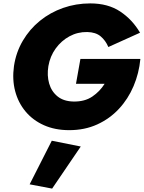

<svg xmlns="http://www.w3.org/2000/svg" viewBox="-20 -738 844 1127"><path d="M284 88 154 344 286 369 454 122ZM426 -246H594Q566 -201 521.5 -171Q477 -141 412 -142Q354 -143 318 -172Q282 -201 268.5 -248Q255 -295 264 -350Q274 -408 307 -453.5Q340 -499 388 -525Q436 -551 492 -550Q542 -549 571 -524.5Q600 -500 616 -462L802 -546Q757 -623 685.5 -670.5Q614 -718 510 -718Q426 -718 350.5 -691.5Q275 -665 214.5 -616Q154 -567 114 -499Q74 -431 62 -350Q51 -271 69 -203Q87 -135 130 -83.5Q173 -32 238 -3Q303 26 386 26Q477 26 550.5 -7.5Q624 -41 678 -99Q732 -157 764 -232.5Q796 -308 804 -392H452Z"/></svg>

Font: Jost* 800 Heavy Italic
Style: Italic
Weight: 800
Italic angle: -10°
Version: Version 3.200; ttfautohint (v0.97) -l 8 -r 50 -G 200 -x 14 -